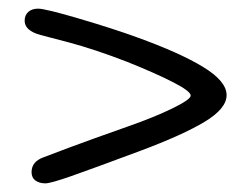

<svg xmlns="http://www.w3.org/2000/svg" viewBox="-20 -531 580 444"><path d="M53 -133Q53 -157 80 -167Q87 -170 139.5 -189.5Q192 -209 277 -239Q337 -260 379 -280.5Q421 -301 421 -310Q421 -320 380 -341Q339 -362 274 -388Q199 -417 139 -433Q79 -449 74 -450Q37 -460 37 -483Q37 -496 45.5 -503.5Q54 -511 68 -511Q85 -511 164.5 -487.5Q244 -464 296 -445Q396 -409 450 -376Q504 -343 504 -311Q504 -280 453.5 -249.5Q403 -219 304 -182Q194 -141 145.5 -124Q97 -107 85 -107Q71 -107 62 -113.5Q53 -120 53 -133Z"/></svg>

Font: Mali
Style: Regular
Weight: 400
Version: Version 1.000; ttfautohint (v1.6)